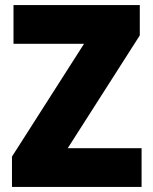

<svg xmlns="http://www.w3.org/2000/svg" viewBox="-20 -734 600 754"><path d="M536 0H27V-119L310 -562H33V-714H529V-595L246 -152H536Z"/></svg>

Font: Noto Sans Myanmar UI SemiCondensed Black
Style: Regular
Weight: 900
Width: 4
Designer: Monotype Design Team
Foundry: Monotype Imaging Inc.
Version: Version 2.103; ttfautohint (v1.8.4.7-5d5b)